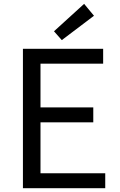

<svg xmlns="http://www.w3.org/2000/svg" viewBox="-20 -990 629 1010"><path d="M100.6 0V-733.4H522.6V-655.2H193V-425.1H470.7V-346.4H193V-78.6H533.6V0ZM305.1 -779 264 -825.4 422.5 -969.7 474.4 -907.1Z"/></svg>

Font: Noto Sans TC Thin
Style: Regular
Weight: 100
Designer: Ryoko NISHIZUKA 西塚涼子 (kana, bopomofo & ideographs); Paul D. Hunt (Latin, Greek & Cyrillic); Sandoll Communications 산돌커뮤니
Foundry: Adobe
Version: Version 2.004-H2;hotconv 1.0.118;makeotfexe 2.5.65603